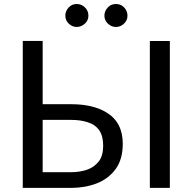

<svg xmlns="http://www.w3.org/2000/svg" viewBox="-20 -916 940 936"><path d="M327 -76.5Q367.5 -76.5 403 -88.2Q438.5 -100 461.5 -129Q483 -157 483 -205.5Q483 -253.5 463.5 -281.2Q444 -309 408 -320Q373 -331.5 327.5 -331.5H188V-76.5ZM327 0H91V-716.5H188V-408H327.5Q433.5 -408 499.5 -367.5Q578.5 -319.5 578.5 -215Q578.5 -141 545 -93.5Q509 -44 451.5 -22Q394 0 327 0ZM808 0H710.5V-716H808ZM354 -784.5Q332.5 -784.5 315.5 -800.5Q298.5 -816.5 298.5 -839.5Q298.5 -861.5 314.2 -879Q330 -896.5 354 -896.5Q377 -896.5 394 -880Q411 -863.5 411 -839.5Q411 -816 393.2 -800.2Q375.5 -784.5 354 -784.5ZM545 -784.5Q523.5 -784.5 506.2 -800.5Q489 -816.5 489 -839.5Q489 -861.5 504.8 -879Q520.5 -896.5 545 -896.5Q570 -896.5 585.8 -879.2Q601.5 -862 601.5 -839.5Q601.5 -816.5 584.2 -800.5Q567 -784.5 545 -784.5Z"/></svg>

Font: Verano Sans
Style: Regular
Weight: 400
Designer: Lukasz Dziedzic with Adam Twardoch and Botio Nikoltchev
Foundry: tyPoland Lukasz Dziedzic
Version: Version 3.001;December 28, 2019;FontCreator 12.0.0.2547 64-b